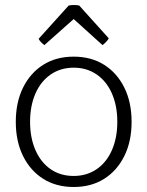

<svg xmlns="http://www.w3.org/2000/svg" viewBox="-20 -736 588 766"><path d="M274 -34Q326 -34 365.5 -61Q405 -88 426.5 -137Q448 -186 448 -250Q448 -314 426.5 -363Q405 -412 365.5 -439Q326 -466 274 -466Q222 -466 182.5 -439Q143 -412 121.5 -363Q100 -314 100 -250Q100 -186 121.5 -137Q143 -88 182 -61Q221 -34 274 -34ZM274 10Q204 10 152.5 -22.5Q101 -55 72 -113.5Q43 -172 43 -250Q43 -328 72 -386.5Q101 -445 152.5 -477.5Q204 -510 274 -510Q344 -510 395.5 -477.5Q447 -445 476 -386.5Q505 -328 505 -250Q505 -172 476 -113.5Q447 -55 395.5 -22.5Q344 10 274 10ZM389 -556 274 -660 157 -556Q147 -564 142.5 -569Q138 -574 134 -581L254 -714Q258 -715 264 -715.5Q270 -716 275 -716Q280 -716 286 -715.5Q292 -715 296 -714L414 -583Q406 -569 389 -556Z"/></svg>

Font: Scope One
Style: Regular
Weight: 400
Designer: Dalton Maag Ltd
Foundry: Dalton Maag Ltd
Version: Version 1.002; ttfautohint (v1.4.1) -l 11 -r 50 -G 50 -x 14 